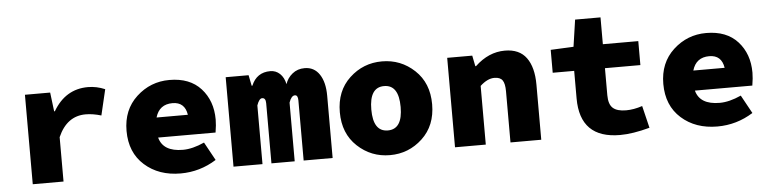

<svg xmlns="http://www.w3.org/2000/svg" viewBox="-43 -853 4285 1069"><g transform="rotate(-5 2100.0 -319.0)"><path d="M104 0V-500H245L258 -394H262Q331 -512 457 -512Q505 -512 552 -492L518 -348Q471 -362 431 -362Q326 -362 276 -248V0Z M930 12Q808 12 729 -58.5Q650 -129 650 -250Q650 -368 728 -440Q806 -512 912 -512Q1026 -512 1088 -443.5Q1150 -375 1150 -270Q1150 -240 1143 -198H822Q843 -118 954 -118Q1008 -118 1074 -148L1130 -46Q1038 12 930 12ZM918 -382Q844 -382 823 -310H998Q987 -382 918 -382Z M1226 0V-500H1354L1366 -440H1370Q1400 -512 1476 -512Q1507 -512 1529.5 -491Q1552 -470 1560 -432Q1571 -466 1599.5 -489Q1628 -512 1668 -512Q1721 -512 1750.5 -468Q1780 -424 1780 -348V0H1618V-336Q1618 -366 1601 -366Q1581 -366 1568 -328V0H1438V-336Q1438 -366 1418 -366Q1401 -366 1388 -328V0Z M2281.5 -59.5Q2205 12 2100 12Q1995 12 1918.5 -59.5Q1842 -131 1842 -250Q1842 -369 1918.5 -440.5Q1995 -512 2100 -512Q2205 -512 2281.5 -440.5Q2358 -369 2358 -250Q2358 -131 2281.5 -59.5ZM2018 -250Q2018 -126 2100 -126Q2182 -126 2182 -250Q2182 -374 2100 -374Q2018 -374 2018 -250Z M2464 0V-500H2604L2616 -440H2620Q2696 -512 2787 -512Q2868 -512 2907 -458.5Q2946 -405 2946 -308V0H2774V-286Q2774 -329 2761 -347.5Q2748 -366 2716 -366Q2677 -366 2636 -328V0Z M3386 12Q3162 12 3162 -212V-366H3042V-494L3170 -500L3192 -650H3334V-500H3532V-366H3334V-215Q3334 -164 3357.5 -143Q3381 -122 3431 -122Q3474 -122 3522 -138L3552 -14Q3457 12 3386 12Z M3930 12Q3808 12 3729 -58.5Q3650 -129 3650 -250Q3650 -368 3728 -440Q3806 -512 3912 -512Q4026 -512 4088 -443.5Q4150 -375 4150 -270Q4150 -240 4143 -198H3822Q3843 -118 3954 -118Q4008 -118 4074 -148L4130 -46Q4038 12 3930 12ZM3918 -382Q3844 -382 3823 -310H3998Q3987 -382 3918 -382Z"/></g></svg>

Font: TypoPRO Source Code Pro
Style: Regular
Weight: 900
Monospace: yes
Designer: Paul D. Hunt, Teo Tuominen
Foundry: Adobe Systems Incorporated
Version: Version 2.010;PS 1.0;hotconv 1.0.84;makeotf.lib2.5.63406